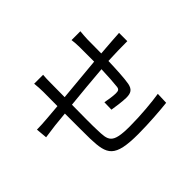

<svg xmlns="http://www.w3.org/2000/svg" viewBox="-152 -991 1260 1260"><g transform="rotate(-45 478.0 -361.0)"><path d="M623.9 -734C626.8 -718 628.9 -683.9 628.9 -663V-529.1C528.8 -520.2 419 -509.9 327.1 -501.1L328.1 -627.8C328.1 -657.7 328.8 -683.9 331 -704.9H247.9C250.7 -675.8 252.8 -654.1 252.8 -625L252.1 -492.9C207 -489 170.1 -486.2 146 -484C111.9 -481.2 76 -479 47.9 -479L55 -400.9C81 -403.8 122.2 -410.2 152 -414.1L252.1 -424C252.1 -329.9 251.8 -229.8 252.8 -188.9C257.8 -38 278.8 12.1 497.9 12.1C593.8 12.1 709.2 3.2 772 -3.9L774.9 -84.2C713.8 -74.2 596.9 -62.9 494 -62.9C329.9 -62.9 328.8 -98 326 -199.9C323.9 -235.8 324.9 -335.2 326 -432.2C420.1 -442.1 530.9 -451.7 627.8 -459.9C625.7 -400.9 621.8 -337 617.9 -306.1C615.1 -285.2 605.1 -280.9 582 -280.9C560 -280.9 519.9 -286.9 487.9 -293L486.2 -225.9C511 -221.9 576 -212 611.2 -212C654.1 -212 675.1 -225.1 683.9 -267C692.1 -311.1 696 -396 698.2 -465.9C758.2 -468.8 817.8 -470.2 877.8 -470.2V-546.9C854.8 -544.7 827.8 -543 802.9 -541.9C772 -539.8 736.9 -536.9 699.9 -534.1C699.9 -576 701 -622.9 701 -665.8C702.1 -685.7 703.8 -719.1 706 -734Z"/></g></svg>

Font: Karasuma Gothic
Style: Regular
Weight: 400
Designer: Rasmus Andersson, Ryoko Nishizuka
Foundry: Genbu
Version: Version 1.00